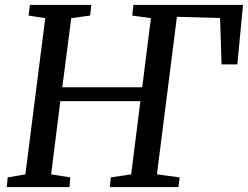

<svg xmlns="http://www.w3.org/2000/svg" viewBox="-20 -763 1011 783"><path d="M7.5 0 11.5 -39.5 83.5 -52 164.5 -689 96.5 -699.5 102 -743H352.5L347.5 -699.5L270.5 -689L234 -407H560L595.5 -689L519.5 -699.5L524 -743H971L948 -500.5H883.5L877.5 -689.5L701.5 -694.5L620 -52L712.5 -39.5L708 0H428L432 -39.5L515 -52L552.5 -350.5H226L188.5 -52L266.5 -39.5L263.5 0Z"/></svg>

Font: Merriweather 20pt
Style: Italic
Weight: 400
Italic angle: -7.8°
Version: Version 2.101